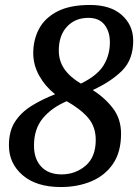

<svg xmlns="http://www.w3.org/2000/svg" viewBox="-20 -744 566 774"><path d="M225 10Q127 10 71.5 -37.5Q16 -85 16 -158Q16 -215 40 -252.5Q64 -290 106 -316.5Q148 -343 202 -364Q162 -396 138 -439Q114 -482 114 -530Q114 -583 137 -627Q160 -671 210.5 -697.5Q261 -724 343 -724Q426 -724 471.5 -683Q517 -642 517 -580Q517 -504 472.5 -459.5Q428 -415 354 -381Q404 -349 436 -306.5Q468 -264 468 -205Q468 -131 435.5 -83.5Q403 -36 348 -13Q293 10 225 10ZM306 -407Q372 -439 397.5 -480.5Q423 -522 423 -574Q423 -616 401.5 -644Q380 -672 336 -672Q283 -672 250 -636.5Q217 -601 217 -540Q217 -499 239 -466.5Q261 -434 306 -407ZM228 -41Q284 -41 325 -76Q366 -111 366 -180Q366 -232 336.5 -267.5Q307 -303 249 -336Q188 -310 152.5 -267Q117 -224 117 -157Q117 -103 146.5 -72Q176 -41 228 -41Z"/></svg>

Font: Noto Serif SemiCondensed Medium
Style: Italic
Weight: 500
Width: 4
Italic angle: -12°
Designer: Monotype Design Team
Foundry: Monotype Imaging Inc.
Version: Version 2.013